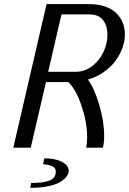

<svg xmlns="http://www.w3.org/2000/svg" viewBox="-20 -720 629 936"><path d="M44.9 0ZM132.3 171.9Q158.7 171.9 177 169.9Q195.3 168 213.9 162.8Q232.4 157.7 242.2 146Q252 134.3 252 116.2Q252 100.6 237.8 92Q223.6 83.5 189.9 80.1L196.3 51.8Q249 51.8 282 69.1Q314.9 86.4 314.9 112.8Q314.9 126.5 304.9 140.1Q294.9 153.8 274.4 166.7Q253.9 179.7 215.6 187.7Q177.2 195.8 127 195.8ZM207 -700.2H412.1Q450.7 -700.2 481.7 -691.4Q512.7 -682.6 532.2 -668.2Q551.8 -653.8 564.9 -634.3Q578.1 -614.7 583.5 -594Q588.9 -573.2 588.9 -550.8Q588.9 -519.5 576.9 -486.6Q564.9 -453.6 543 -423.6Q521 -393.6 485.8 -368.9Q450.7 -344.2 408.2 -332Q439.5 -291.5 463.6 -209.7Q487.8 -127.9 487.8 -57.1Q487.8 -25.9 481.9 0H399.9Q404.8 -20 404.8 -51.8Q404.8 -123.5 377.4 -204.3Q350.1 -285.2 313 -319.8H204.1L129.9 0H44.9ZM279.8 -649.9 214.8 -370.1H350.1Q394 -370.1 430.2 -398.4Q466.3 -426.8 485.1 -467.8Q503.9 -508.8 503.9 -550.8Q503.9 -593.3 482.7 -621.6Q461.4 -649.9 415 -649.9Z"/></svg>

Font: Pfennig
Style: Italic
Weight: 500
Italic angle: -13°
Version: Version 20120410 ; ttfautohint (v0.8)